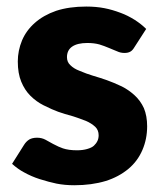

<svg xmlns="http://www.w3.org/2000/svg" viewBox="-20 -546 485 574"><path d="M417 -459.5 381.8 -404.8Q376 -395 369.6 -391.6Q362.8 -387.7 352.1 -387.7Q340.3 -387.7 330.1 -392.6Q326.2 -394 318.1 -397.5Q310.1 -400.9 306.6 -402.3Q291.5 -408.7 277.3 -413.1Q261.2 -417.5 241.2 -417.5Q211.4 -417.5 195.8 -406.7Q180.2 -396 180.2 -375Q180.2 -360.4 190.4 -351.1Q200.7 -340.8 217.3 -334.5Q239.3 -325.2 255.9 -320.3Q282.2 -312.5 299.8 -306.2Q319.3 -299.3 344.2 -287.6Q364.7 -277.3 382.3 -261.2Q399.9 -245.1 410.2 -222.7Q419.9 -199.2 419.9 -168.5Q419.9 -130.4 405.8 -97.7Q391.6 -64.5 364.3 -41.5Q335 -17.1 295.9 -4.9Q253.9 7.8 202.1 7.8Q173.8 7.8 148.9 2.9Q127.4 -1.5 98.1 -10.7Q73.7 -18.6 51.8 -30.8Q34.2 -40 16.1 -56.2L51.8 -112.8Q58.1 -123 67.4 -128.9Q76.7 -134.3 90.8 -134.3Q104.5 -134.3 115.7 -128.4Q128.9 -121.1 138.7 -115.7Q156.2 -106.4 168 -102.5Q185.1 -96.7 210 -96.7Q227.5 -96.7 240.7 -100.6Q254.4 -104.5 260.7 -110.4Q267.6 -116.7 271.5 -125Q274.9 -132.3 274.9 -141.6Q274.9 -157.2 264.6 -167Q252.9 -177.7 236.8 -184.6Q207 -195.8 198.7 -198.2Q172.9 -205.1 153.8 -211.9Q137.2 -217.8 109.9 -231.4Q88.4 -242.2 70.8 -259.8Q53.7 -276.9 43.5 -301.8Q33.2 -326.7 33.2 -362.3Q33.2 -394.5 45.9 -425.3Q58.6 -455.1 84 -477.5Q109.9 -500.5 147.9 -513.7Q187 -526.4 237.8 -526.4Q267.6 -526.4 292.5 -521.5Q315.4 -517.1 341.3 -507.3Q361.3 -500 383.3 -486.3Q402.8 -473.6 417 -459.5Z"/></svg>

Font: Lato-ExtraBold
Style: Regular
Weight: 500
Designer: Lukasz Dziedzic with Adam Twardoch and Botio Nikoltchev
Foundry: tyPoland Lukasz Dziedzic
Version: ""